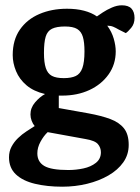

<svg xmlns="http://www.w3.org/2000/svg" viewBox="-20 -539 528 725"><path d="M215 166Q158 166 112 155Q66 144 40 119.5Q14 95 14 55Q14 33 23.5 15Q33 -3 48 -17.5Q63 -32 80 -43Q97 -54 111 -63Q104 -71 99.5 -83Q95 -95 95 -107Q95 -132 112.5 -152.5Q130 -173 150 -184Q107 -194 80 -217Q53 -240 40.5 -270.5Q28 -301 28 -331Q28 -388 55 -427Q82 -466 128.5 -486Q175 -506 233 -506Q269 -506 297.5 -498.5Q326 -491 346 -477Q353 -482 368 -492Q383 -502 402.5 -510.5Q422 -519 440 -519Q465 -519 476.5 -506.5Q488 -494 488 -471Q488 -449 475.5 -434Q463 -419 455 -414L429 -427Q417 -434 407.5 -438Q398 -442 385 -442Q402 -419 409.5 -393Q417 -367 417 -345Q417 -296 390 -258Q363 -220 317.5 -199Q272 -178 215 -178H202V-131L314 -111Q363 -102 396.5 -89.5Q430 -77 448 -54.5Q466 -32 466 8Q466 45 445.5 74Q425 103 389.5 123.5Q354 144 309 155Q264 166 215 166ZM238 103Q267 103 295 97Q323 91 342 76Q361 61 361 36Q361 19 350 5.5Q339 -8 303 -14L160 -40Q145 -26 133 -4Q121 18 121 40Q121 72 147 87.5Q173 103 238 103ZM221 -244Q249 -244 266 -252Q283 -260 291 -282Q299 -304 299 -345Q299 -379 293 -399.5Q287 -420 271.5 -429.5Q256 -439 225 -439Q194 -439 176.5 -430.5Q159 -422 152.5 -400.5Q146 -379 146 -339Q146 -303 153 -282Q160 -261 176 -252.5Q192 -244 221 -244Z"/></svg>

Font: Faustina Light SemiBold
Style: Regular
Weight: 600
Version: Version 1.200